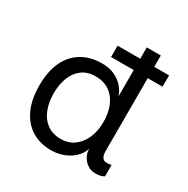

<svg xmlns="http://www.w3.org/2000/svg" viewBox="-162 -843 976 998"><g transform="rotate(30 326.5 -344.0)"><path d="M302 -632H611V-564H302ZM442 -94Q431 -60 404.5 -36Q378 -12 343.5 0Q309 12 274 12Q205 12 155.5 -19.5Q106 -51 79.5 -109.5Q53 -168 53 -250Q53 -335 80.5 -393Q108 -451 159 -481.5Q210 -512 279 -512Q323 -512 355 -497Q387 -482 408 -458Q429 -434 438 -406V-700H522V-126Q522 -96 535 -83.5Q548 -71 585 -79V-11Q575 -5 563.5 -2Q552 1 533 1Q507 1 486.5 -12.5Q466 -26 454 -47.5Q442 -69 442 -94ZM287 -64Q335 -64 368.5 -89.5Q402 -115 419.5 -157Q437 -199 437 -250Q437 -305 419.5 -347Q402 -389 368 -413Q334 -437 284 -437Q235 -437 202.5 -412.5Q170 -388 154 -346Q138 -304 138 -252Q138 -200 154 -157.5Q170 -115 203.5 -89.5Q237 -64 287 -64Z"/></g></svg>

Font: Inclusive Sans
Style: Regular
Weight: 400
Designer: Olivia King
Foundry: Olivia King
Version: Version 2.004